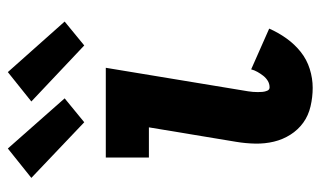

<svg xmlns="http://www.w3.org/2000/svg" viewBox="-184 -626 818 490"><g transform="rotate(-90 225.0 -381.0)"><path d="M246 8Q222 8 198.5 2.5Q175 -3 157 -16Q139 -29 126.5 -48.5Q114 -68 108.5 -91Q103 -114 103.5 -138.5Q104 -163 108 -187L145 -410H68V-520H297L239 -169Q238 -163 237 -157Q236 -151 235.5 -144.5Q235 -138 235 -132Q235 -126 235.5 -120Q236 -114 238.5 -108Q241 -102 247 -102Q256 -102 263.5 -106.5Q271 -111 276.5 -118Q282 -125 286.5 -133Q291 -141 293 -149L397 -103Q387 -80 372 -59Q357 -38 337.5 -22.5Q318 -7 294 0.5Q270 8 246 8ZM354 -575 211 -710 286 -770 415 -625ZM158 -575 16 -710 91 -770 219 -625Z"/></g></svg>

Font: Iosevka Etoile Extrabold
Style: Italic
Weight: 800
Italic angle: -9°
Designer: Belleve Invis
Foundry: Belleve Invis
Version: Version 22.1.2; ttfautohint (v1.8.4)